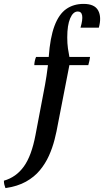

<svg xmlns="http://www.w3.org/2000/svg" viewBox="-125 -740 534 985"><path d="M304 -720Q360 -720 378.5 -686.5Q397 -653 382 -598H288Q300 -639 296.5 -660Q293 -681 274 -681Q250 -681 235 -646Q220 -611 220 -548Q220 -517 223.5 -492Q227 -467 231 -448V-406L173 -108Q166 -67 155 -24Q144 19 126 59Q108 99 79.5 133.5Q51 168 8 192Q-35 216 -97 225Q-100 217 -102.5 208Q-105 199 -105 187Q-42 169 -2.5 114Q37 59 57 -47L99 -268Q106 -302 113.5 -350Q121 -398 125 -448Q132 -547 154.5 -607Q177 -667 214.5 -693.5Q252 -720 304 -720ZM328 -406H51Q51 -415 53.5 -427Q56 -439 60 -448H337Q336 -440 333.5 -427.5Q331 -415 328 -406Z"/></svg>

Font: Poltawski Nowy Medium
Style: Italic
Weight: 500
Italic angle: -12°
Version: Version 1.001;gftools[0.9.25]